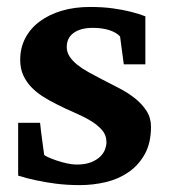

<svg xmlns="http://www.w3.org/2000/svg" viewBox="-20 -520 485 552"><path d="M397.9 -335H335.9L325.2 -415Q315.4 -426.3 294.9 -433.1Q274.4 -439.9 247.1 -439.9Q211.9 -439.9 191.9 -425.5Q171.9 -411.1 171.9 -384.8Q171.9 -370.1 180.2 -357.4Q188.5 -344.7 202.6 -333.5Q216.8 -322.3 234.9 -312.3Q252.9 -302.2 272.9 -292Q297.9 -279.3 323.2 -266.1Q348.6 -252.9 368.7 -236.8Q388.7 -220.7 401.4 -200.9Q414.1 -181.2 414.1 -155.8Q414.1 -108.4 396 -76.4Q377.9 -44.4 349.1 -24.7Q320.3 -4.9 283.7 3.7Q247.1 12.2 210 12.2Q172.9 12.2 140.9 8.1Q108.9 3.9 84.5 -1.5Q56.2 -7.3 32.2 -15.1V-167H95.2Q96.2 -156.7 98.1 -141.1Q100.1 -125.5 102.1 -110.8Q104 -93.8 106.9 -75.2Q107.9 -72.8 118.2 -68.1Q128.4 -63.5 142.6 -58.6Q156.7 -53.7 172.4 -50.3Q188 -46.9 200.2 -46.9Q225.6 -46.9 242.2 -53.7Q258.8 -60.5 268.6 -70.3Q278.3 -80.1 282.2 -91.1Q286.1 -102.1 286.1 -110.8Q286.1 -131.3 273.2 -146.2Q260.3 -161.1 239.7 -173.3Q219.2 -185.5 193.6 -196.5Q168 -207.5 143.1 -220.2Q122.1 -230.5 103 -242.7Q84 -254.9 69.6 -270Q55.2 -285.2 46.6 -304.2Q38.1 -323.2 38.1 -348.1Q38.1 -382.8 53 -410.9Q67.9 -439 94.7 -458.7Q121.6 -478.5 158.2 -489.3Q194.8 -500 238.8 -500Q275.9 -500 305.4 -495.8Q335 -491.7 355.5 -486.3Q379.4 -480.5 397.9 -473.1Z"/></svg>

Font: Charis SIL Eur
Style: Bold
Weight: 700
Foundry: SIL International
Version: Version 5.000